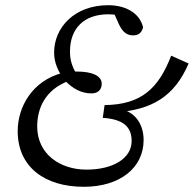

<svg xmlns="http://www.w3.org/2000/svg" viewBox="-20 -705 745 738"><path d="M302 13C440 13 532 -59 532 -167C532 -221 505 -281 425 -289V-273C563 -283 650 -333 705 -461L638 -491C589 -365 524 -303 382 -301L375 -252C453 -247 486 -218 486 -163C486 -97 416 -53 312 -53C213 -53 123 -111 123 -219C123 -288 153 -360 244 -394L228 -397C260 -363 294 -346 332 -346C355 -346 371 -359 371 -383C371 -414 334 -430 275 -430C266 -430 256 -430 247 -430L274 -421C255 -452 249 -478 249 -507C249 -597 304 -650 396 -650C422 -650 445 -646 468 -636L412 -668L437 -612C451 -582 468 -569 491 -569C516 -569 525 -582 530 -600C516 -658 459 -685 396 -685C266 -685 188 -599 188 -503C188 -475 196 -446 216 -414L221 -425C104 -395 48 -294 48 -201C48 -64 151 13 302 13Z"/></svg>

Font: Source Serif 4 Variable
Style: Italic
Weight: 400
Italic angle: -12°
Designer: Frank Grießhammer
Foundry: Adobe Systems Incorporated
Version: Version 4.004;hotconv 1.0.116;makeotfexe 2.5.65601